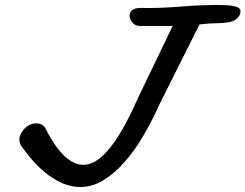

<svg xmlns="http://www.w3.org/2000/svg" viewBox="-20 -725 979 766"><path d="M300.8 21Q244.6 21 189 -15.6Q159.7 -34.2 130.1 -63.7Q100.6 -93.3 70.3 -135.3Q57.1 -150.4 57.1 -169.9Q57.1 -179.7 65.2 -194.6Q73.2 -209.5 88.6 -221.2Q104 -232.9 125.5 -232.9Q146 -232.9 158.7 -217.8Q197.8 -139.6 236.1 -103.5Q274.4 -67.4 312 -67.4Q365.7 -67.4 420.4 -137.2Q447.3 -170.9 474.4 -219.7Q501.5 -268.6 528.8 -330.6L668.9 -621.6H536.1Q519 -621.6 508.1 -635.3Q497.1 -648.9 497.1 -662.6Q497.1 -676.3 507.8 -684.8Q518.6 -693.4 542 -693.4H551.3L560.1 -692.9Q630.9 -692.9 704.6 -699Q778.3 -705.1 847.7 -705.1Q896.5 -705.1 918 -699.5Q939.5 -693.8 939.5 -679.7Q939.5 -660.6 919.2 -646.5Q898.9 -632.3 843.8 -632.3Q814.5 -632.3 775.9 -627.4L617.2 -310.5Q586.9 -243.7 551.8 -183.3Q516.6 -123 476.1 -77.6Q436 -32.2 391.8 -5.6Q347.7 21 300.8 21Z"/></svg>

Font: Damion
Style: Regular
Weight: 400
Designer: Vernon Adams
Foundry: Vernon Adams
Version: Version 1.100; ttfautohint (v1.8.4.7-5d5b)